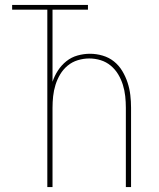

<svg xmlns="http://www.w3.org/2000/svg" viewBox="-20 -755 640 775"><path d="M171 0V-716H29V-735H335V-716H192V-425Q200 -449 214 -470.5Q228 -492 248 -508Q268 -524 293 -531Q318 -538 343 -538Q369 -538 394.5 -530.5Q420 -523 440 -507Q460 -491 473.5 -468.5Q487 -446 495 -421.5Q503 -397 506 -371.5Q509 -346 509 -320V0H488V-320Q488 -343 485.5 -366.5Q483 -390 476 -412.5Q469 -435 457 -455Q445 -475 427 -490Q409 -505 386.5 -512Q364 -519 340 -519Q317 -519 294 -512Q271 -505 253 -490Q235 -475 223 -455Q211 -435 204 -412.5Q197 -390 194.5 -366.5Q192 -343 192 -320V0Z"/></svg>

Font: Iosevka Curly Thin Extended
Style: Regular
Weight: 100
Width: 7
Monospace: yes
Designer: Belleve Invis
Foundry: Belleve Invis
Version: Version 11.1.0; ttfautohint (v1.8.3)